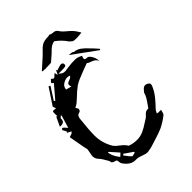

<svg xmlns="http://www.w3.org/2000/svg" viewBox="-271 -1053 1217 1217"><g transform="rotate(-45 337.0 -444.5)"><path d="M270 -597.2Q265.6 -607.4 265.6 -614.7Q265.6 -628.4 288.1 -634.8Q308.6 -642.1 311.5 -652.8Q300.8 -656.7 291 -656.7Q274.4 -656.7 253.9 -644.3Q233.4 -631.8 232.4 -606.9ZM234.4 -11.2Q237.8 -11.2 247.6 -14.2L257.3 -16.6V-23.9L200.7 -63L192.9 -55.7L202.6 -43Q213.9 -26.4 228.5 -12.7Q230.5 -11.2 234.4 -11.2ZM174.3 -63 193.4 -81.1 144 -136.7H136.7L139.6 -126Q145 -100.6 164.1 -74.2L170.9 -64.5Q171.9 -63.5 172.9 -63.5Q173.8 -63.5 174.3 -63ZM319.8 39.6H317.9Q300.3 39.6 281.7 31.7Q272.5 27.8 262.7 25.4L257.3 23.9Q246.6 20.5 235.8 20.5H226.1Q183.1 20.5 150.4 -28.3Q146 -35.6 145 -47.9L142.6 -61.5Q137.7 -64.5 130.4 -66.4Q121.1 -68.8 114 -73.5Q106.9 -78.1 106.9 -87.9V-90.8Q102.5 -97.7 99.6 -103.5Q79.1 -139.6 70.3 -147.9Q51.3 -166.5 51.3 -189.9Q51.3 -198.7 54.2 -208.5Q57.1 -222.7 59.1 -235.4Q59.6 -240.2 60.5 -244.6L57.6 -255.9L53.2 -276.9Q38.6 -355.5 35.2 -377L59.6 -385.3L69.3 -395L40.5 -410.2Q43.9 -412.1 48.3 -413.1Q46.9 -415.5 45.9 -418.5L37.6 -434.6Q34.2 -439.5 33.7 -443.8Q33.7 -445.3 35.6 -447.3Q37.6 -449.2 39.6 -450.2Q41.5 -451.2 43 -451.2Q46.9 -451.2 53.7 -444.3Q57.6 -440.4 64.9 -431.6L70.3 -425.8L95.7 -510.7L92.8 -514.6Q90.3 -512.2 87.2 -510Q84 -507.8 81.5 -505.4Q79.1 -502.9 79.1 -501V-496.1Q79.1 -467.8 47.9 -467.8L37.6 -468.3Q45.4 -484.4 52.5 -500Q59.6 -515.6 66.9 -530.3L74.2 -526.9Q73.2 -541 73.2 -549.8Q73.2 -555.7 74 -563Q74.7 -570.3 84.5 -570.3Q91.3 -570.3 103 -567.9L100.6 -575.7L95.7 -590.8L168.5 -700.7L179.2 -693.8L125.5 -610.4L133.3 -605Q168.9 -647.5 207.5 -691.9Q195.8 -697.3 195.8 -703.1Q195.8 -705.6 197.8 -708.3Q199.7 -710.9 204.3 -714.8Q209 -718.8 212.4 -723.6Q221.2 -712.4 227.5 -712.4Q234.9 -712.4 244.1 -723.6Q249 -729 254.4 -732.9Q255.9 -729 257.1 -723.9Q258.3 -718.8 260.7 -710L274.9 -741.2Q277.8 -733.9 277.8 -731.9Q314.9 -744.1 321.8 -744.1Q325.2 -744.1 329.6 -742.2Q334 -740.2 336.2 -736.8Q338.4 -733.4 338.4 -727.5Q338.4 -722.2 336.2 -719Q334 -715.8 329.1 -714.4Q321.3 -712.4 299.8 -712.4H270Q285.2 -695.8 299.3 -693.8Q305.2 -692.9 310.5 -692.9Q318.8 -692.9 326.7 -694.8Q331.1 -695.8 336.7 -696.3Q342.3 -696.8 349.1 -697.8Q372.6 -701.2 396 -701.2Q398.9 -701.2 413.6 -700.9Q428.2 -700.7 454.6 -687Q453.6 -682.6 452.1 -678.7Q449.2 -672.4 449.2 -666.5Q449.2 -655.8 469.7 -655.8Q479.5 -655.3 489 -643.8Q498.5 -632.3 504.4 -616.2Q509.3 -602.5 509.3 -589.8V-585.9Q503.4 -601.6 491.9 -608.9Q480.5 -616.2 468.3 -620.1Q453.1 -624.5 443.4 -632.8L403.8 -618.2Q389.6 -612.3 375 -606.9Q338.4 -594.2 306.2 -575.2Q275.4 -553.2 247.1 -525.1Q218.8 -497.1 201.2 -488.3L191.4 -483.4Q202.1 -470.7 202.1 -461.9Q202.1 -459 199.2 -452.9Q196.3 -446.8 177.2 -440.9Q171.9 -439 168.2 -430.9Q164.6 -422.9 163.6 -415Q153.3 -321.8 153.3 -274.4Q153.3 -205.6 189.5 -146Q201.7 -129.9 219.7 -117.7L236.8 -104Q251.5 -91.3 261.7 -74.2Q293 -63 325.7 -63Q353 -63 380.9 -74.7Q410.2 -88.4 437 -106.9L459 -120.6Q467.8 -126.5 475.1 -134.8Q490.7 -153.8 507.8 -153.8L512.7 -153.3Q515.1 -153.3 517.3 -155.5Q519.5 -157.7 528.3 -171.4Q561 -216.3 564.9 -234.4L566.9 -241.7Q579.6 -258.8 587.9 -265.9Q596.2 -272.9 605.5 -272.9Q620.1 -272.9 634.8 -258.8Q636.7 -256.3 636.7 -251.5Q636.7 -244.6 634.3 -238.3Q619.6 -203.1 596.4 -174.3Q573.2 -145.5 546.9 -118.7Q541.5 -113.3 536.1 -102.1L531.7 -93.3Q534.7 -92.8 537.4 -91.8Q540 -90.8 542.5 -90.8H566.9Q564.9 -85 564 -78.6Q560.5 -61 553.7 -55.7Q520 -28.8 481 -9.8Q448.7 4.4 414.1 14.2L385.7 23.4Q353 35.2 319.8 39.6ZM561.5 -631.3 398.4 -750 408.7 -749Q419.4 -748 427.7 -746.6Q429.2 -746.1 430.7 -743.9Q432.1 -741.7 433.6 -741.2Q461.4 -738.8 481.4 -723.9Q501.5 -709 518.6 -689.9L534.2 -674.3Q545.9 -662.6 557.1 -648.9L566.9 -637.2ZM506.8 -790Q502 -790 502 -790.5L502.4 -791L497.1 -790.5Q482.9 -790.5 477.5 -794.7Q472.2 -798.8 460.4 -810.1Q434.6 -849.1 395 -877Q386.7 -877 365.2 -866.2Q356.4 -861.3 330.1 -834.5L286.1 -795.9Q283.2 -793.5 238.8 -793Q233.4 -793 229 -792L226.6 -793.9L212.9 -793L205.1 -797.4Q239.3 -829.1 252.4 -839.8Q281.2 -864.3 305.2 -890.1Q314.5 -900.9 328.6 -910.6Q349.1 -925.3 390.6 -925.3Q397.5 -925.8 402.3 -927.7H403.8Q411.1 -922.4 424.8 -920.9Q451.7 -920.9 461.4 -902.3Q472.7 -884.3 499 -863.3Q519.5 -846.7 532.7 -830.6Q545.4 -813.5 556.6 -793.9Q529.3 -790 506.8 -790Z"/></g></svg>

Font: Unutterable
Style: Regular
Weight: 400
Designer: GGBotNet
Foundry: f0n7.com
Version: 1.00